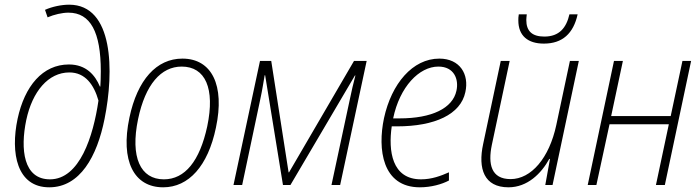

<svg xmlns="http://www.w3.org/2000/svg" viewBox="-20 -789 2987 819"><path d="M190 10C321 10 394 -121 426 -282C467 -484 465 -769 275 -769C243 -769 203 -761 172 -747L183 -715C211 -727 245 -735 272 -735C366 -735 410 -652 410 -485C410 -461 409 -436 408 -420H406C386 -468 348 -514 274 -514C162 -514 85 -422 55 -282C24 -136 52 10 190 10ZM193 -24C80 -24 66 -152 92 -277C118 -399 186 -480 276 -480C344 -480 381 -427 400 -360C378 -208 320 -24 193 -24Z M676 10C785 10 867 -81 901 -244C940 -426 883 -539 758 -539C648 -539 566 -449 532 -287C493 -103 551 10 676 10ZM679 -24C579 -24 535 -118 569 -281C600 -429 667 -505 755 -505C856 -505 898 -412 864 -250C832 -102 769 -24 679 -24Z M976 0H1013L1091 -369C1099 -406 1103 -434 1109 -468H1111L1187 0H1219L1494 -467H1496C1486 -430 1480 -401 1472 -364L1394 0H1431L1544 -529H1490L1213 -54H1211L1137 -529H1089Z M1771 10C1819 10 1865 -3 1895 -19V-54C1861 -39 1822 -24 1776 -24C1651 -24 1636 -146 1651 -250H1673C1835 -250 1945 -301 1965 -396C1982 -472 1942 -539 1854 -539C1740 -539 1650 -432 1618 -285C1590 -153 1610 10 1771 10ZM1850 -505C1917 -505 1938 -451 1927 -402C1911 -327 1822 -284 1684 -284H1657C1685 -419 1768 -505 1850 -505Z M2300 -603C2379 -603 2426 -646 2444 -728H2409C2396 -671 2366 -633 2302 -633C2250 -633 2225 -656 2225 -704C2225 -710 2226 -718 2227 -728H2193C2191 -718 2191 -709 2191 -702C2191 -636 2232 -603 2300 -603ZM2149 10C2230 10 2289 -49 2323 -111H2326L2306 0H2337L2449 -529H2411L2353 -256C2323 -115 2246 -25 2158 -25C2075 -25 2061 -89 2078 -171L2154 -529H2116L2041 -175C2018 -69 2045 10 2149 10Z M2487 0H2524L2580 -259H2833L2778 0H2816L2928 -529H2891L2841 -294H2587L2637 -529H2599Z"/></svg>

Font: Noto Sans SemiCondensed ExtraLight
Style: Italic
Weight: 200
Width: 4
Italic angle: -12°
Designer: Monotype Design Team
Foundry: Monotype Imaging Inc.
Version: Version 2.013